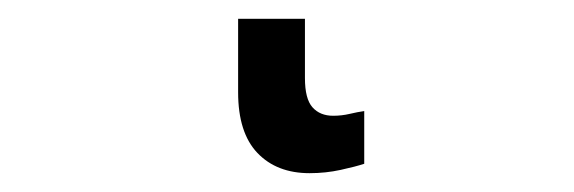

<svg xmlns="http://www.w3.org/2000/svg" viewBox="-20 40 610 204"><path d="M304 60V123Q304 145 312 154Q320 163 334 163Q343 163 351.5 161Q360 159 367 158V214Q358 217 342 220.5Q326 224 309 224Q274 224 253.5 202.5Q233 181 233 138V60Z"/></svg>

Font: Avrile Sans Condensed
Style: Regular
Weight: 400
Width: 3
Designer: Monotype Design Team
Foundry: Monotype Imaging Inc.
Version: Version 2.001;September 10, 2019;FontCreator 11.5.0.2425 64-